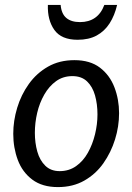

<svg xmlns="http://www.w3.org/2000/svg" viewBox="-20 -749 539 782"><path d="M216 13Q152 13 111.5 -17.5Q71 -48 52.5 -97.5Q34 -147 34 -204Q34 -257 50 -310Q66 -363 97.5 -407Q129 -451 175.5 -477.5Q222 -504 283 -504Q347 -504 387 -473.5Q427 -443 446 -393.5Q465 -344 465 -288Q465 -234 448.5 -181Q432 -128 401 -84Q370 -40 323.5 -13.5Q277 13 216 13ZM223 -52Q261 -52 290 -72.5Q319 -93 338 -127Q357 -161 367 -202Q377 -243 377 -283Q377 -325 367 -360.5Q357 -396 334.5 -417.5Q312 -439 275 -439Q237 -439 208.5 -418.5Q180 -398 160.5 -364Q141 -330 131.5 -289.5Q122 -249 122 -208Q122 -167 132 -131.5Q142 -96 164.5 -74Q187 -52 223 -52ZM457 -729Q447 -686 426.5 -654Q406 -622 374 -604.5Q342 -587 296 -587Q230 -587 201.5 -627Q173 -667 175 -729H227Q230 -693 250 -676Q270 -659 306 -659Q342 -659 367 -676.5Q392 -694 405 -729Z"/></svg>

Font: Rosario Medium
Style: Italic
Weight: 500
Italic angle: -8.05°
Version: Version 1.201